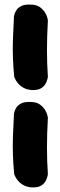

<svg xmlns="http://www.w3.org/2000/svg" viewBox="-20 -719 264 838"><path d="M118 -326Q96 -328 81.5 -336.5Q67 -345 58 -356Q49 -367 45.5 -375.5Q42 -384 42 -384Q38 -426 36.5 -465.5Q35 -505 36.5 -549Q38 -593 41 -648Q41 -648 43 -656Q45 -664 51.5 -674.5Q58 -685 72.5 -692.5Q87 -700 112 -699Q139 -699 154 -688Q169 -677 177 -663.5Q185 -650 187 -640Q189 -630 189 -630Q185 -559 185 -500.5Q185 -442 189 -383Q189 -383 187 -374Q185 -365 178.5 -353Q172 -341 158 -333Q144 -325 118 -326ZM118 99Q96 97 81.5 88.5Q67 80 58 69Q49 58 45.5 49.5Q42 41 42 41Q38 -1 36.5 -40.5Q35 -80 36.5 -124Q38 -168 41 -223Q41 -223 43 -231Q45 -239 51.5 -249.5Q58 -260 72.5 -267.5Q87 -275 112 -274Q139 -274 154 -263Q169 -252 177 -238.5Q185 -225 187 -215Q189 -205 189 -205Q185 -134 185 -75.5Q185 -17 189 42Q189 42 187 51Q185 60 178.5 72Q172 84 158 92Q144 100 118 99Z"/></svg>

Font: Sour Gummy Black
Style: Bold
Weight: 700
Version: Version 1.000